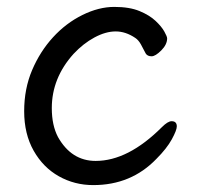

<svg xmlns="http://www.w3.org/2000/svg" viewBox="-20 -512 570 556"><path d="M250 24Q196 24 150.5 -1.5Q105 -27 77.5 -75.5Q50 -124 50 -190Q50 -255 73 -309Q96 -363 133.5 -404Q171 -445 218.5 -468.5Q266 -492 311 -492Q355 -492 384 -480Q413 -468 430.5 -451.5Q448 -435 456 -420.5Q464 -406 464 -401Q464 -383 447 -366Q430 -349 419 -349Q407 -349 402 -357Q395 -371 388 -383.5Q381 -396 372 -402Q344 -421 315 -421Q286 -421 253.5 -403.5Q221 -386 193 -356Q130 -286 130 -199Q130 -149 148 -115Q187 -46 257 -46Q351 -46 449 -144Q466 -161 477 -161Q492 -161 492 -146Q492 -135 477.5 -108.5Q463 -82 433 -52Q360 24 250 24Z"/></svg>

Font: LXGW WenKai Lite Medium
Style: Regular
Weight: 500
Designer: LXGW / Fontworks Inc.
Foundry: LXGW / Fontworks Inc.
Version: Version 1.511; March 25, 2025